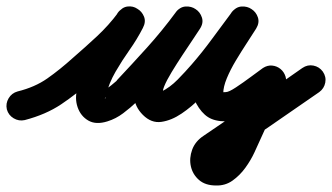

<svg xmlns="http://www.w3.org/2000/svg" viewBox="-56 -323 1021 590"><path d="M20 46Q2 50 -14 40.5Q-30 31 -35 13Q-39 -5 -29.5 -21Q-20 -37 -2 -42Q51 -55 89.5 -82Q128 -109 169 -146Q206 -178 242 -211.5Q278 -245 307 -284Q319 -301 336 -303Q353 -305 366 -296Q380 -288 386.5 -272Q393 -256 383 -237Q365 -202 342 -169.5Q319 -137 299 -102.5Q279 -68 269 -29Q269 -29 269 -29Q268 -28 268 -28Q265 -17 267.5 -21Q270 -25 257 -32Q254 -34 250.5 -33.5Q247 -33 245 -35Q245 -35 247 -35Q252 -37 256.5 -40Q261 -43 266 -46Q276 -53 285.5 -60.5Q295 -68 304 -76Q304 -76 302 -75Q301 -74 301 -74Q349 -125 395.5 -176.5Q442 -228 484 -285Q497 -302 514.5 -303Q532 -304 545 -295Q559 -286 564.5 -269Q570 -252 558 -234Q551 -223 536.5 -201.5Q522 -180 504.5 -153.5Q487 -127 471.5 -101.5Q456 -76 448.5 -57.5Q441 -39 447 -34Q447 -34 447 -34Q447 -34 447 -34Q451 -29 446 -30Q441 -31 437 -34.5Q433 -38 439 -41Q466 -54 490 -78.5Q514 -103 533 -125Q566 -163 596 -204Q626 -245 656 -285Q669 -302 686.5 -303Q704 -304 717 -295Q731 -286 736.5 -269.5Q742 -253 731 -235Q719 -216 702 -190Q685 -164 668.5 -136.5Q652 -109 641 -82.5Q630 -56 630 -36Q630 -35 629.5 -38Q629 -41 630 -40Q630 -40 628 -44Q627 -47 627 -47Q632 -37 629.5 -38.5Q627 -40 638 -40Q647 -40 669 -54.5Q691 -69 714.5 -86.5Q738 -104 752 -114Q766 -123 780.5 -121.5Q795 -120 806 -111Q817 -102 821.5 -87.5Q826 -73 819 -58Q796 -8 772.5 43Q749 94 726 145Q726 145 726 145Q726 145 726 145Q715 169 698 192.5Q681 216 658.5 232Q636 248 607 247Q607 247 607 247Q608 247 608 247Q575 247 555.5 230Q536 213 530.5 188Q525 163 534.5 137Q544 111 570 94Q570 94 570 94Q570 94 570 94Q646 42 722 -9.5Q798 -61 873 -114Q889 -125 907 -121.5Q925 -118 936 -103Q947 -87 943.5 -69Q940 -51 925 -40Q849 13 773 65Q697 117 620 168Q620 168 620 168Q620 168 620 168Q620 168 620 168Q612 174 615 172Q618 170 615 161Q614 158 611 157Q610 157 608 157Q608 157 609 157Q609 157 609 157Q613 157 620.5 146.5Q628 136 635 124Q642 112 644 107Q644 107 644 107Q644 107 644 107Q667 57 690.5 6Q714 -45 737 -96Q744 -111 760.5 -107.5Q777 -104 791 -92Q805 -81 811 -65.5Q817 -50 804 -40Q781 -25 753 -3.5Q725 18 695 34Q665 50 638 50Q604 50 583.5 37Q563 24 547 -5Q547 -5 546 -8Q544 -12 544 -12Q540 -25 540 -36Q540 -77 559.5 -120.5Q579 -164 605.5 -205Q632 -246 653 -281Q664 -299 682 -300Q700 -301 715 -291Q729 -282 735 -265Q741 -248 728 -231Q697 -190 666 -148Q635 -106 601 -67Q585 -48 559 -21.5Q533 5 502 26Q471 47 440 51.5Q409 56 383 30Q383 30 383 30Q383 30 383 30Q358 5 356 -27Q354 -59 368 -94.5Q382 -130 403 -164.5Q424 -199 446 -229.5Q468 -260 482 -282Q493 -300 511 -301Q529 -302 543 -292Q558 -283 563.5 -266Q569 -249 556 -231Q513 -173 465 -119Q417 -65 367 -12Q367 -12 366 -11Q364 -10 364 -10Q345 8 322.5 25Q300 42 274 50Q239 61 215.5 47.5Q192 34 182.5 6.5Q173 -21 182 -52Q182 -52 181 -51Q181 -51 181 -51Q193 -95 214 -132Q235 -169 259 -204.5Q283 -240 303 -279Q313 -297 330.5 -298.5Q348 -300 363 -291Q378 -281 385 -265Q392 -249 379 -232Q348 -188 308.5 -151Q269 -114 229 -78Q179 -34 132 -2.5Q85 29 20 46Q20 46 20 46Q20 46 20 46Z"/></svg>

Font: FRB American Cursive Black
Style: Bold Italic
Weight: 900
Italic angle: -25°
Version: Version 2.0;Modular Font Editor K font №1